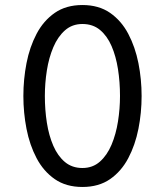

<svg xmlns="http://www.w3.org/2000/svg" viewBox="-20 -732 656 764"><path d="M308 12Q243 12 198 -19.2Q153 -50.5 125.5 -102.8Q98 -155 85.5 -219.2Q73 -283.5 73 -350Q73 -416.5 85.5 -480.8Q98 -545 125.5 -597.2Q153 -649.5 198 -680.8Q243 -712 308 -712Q373 -712 418 -680.8Q463 -649.5 490.5 -597.2Q518 -545 530.8 -480.8Q543.5 -416.5 543.5 -350Q543.5 -283.5 530.8 -219.2Q518 -155 490.5 -102.8Q463 -50.5 418 -19.2Q373 12 308 12ZM308 -63.5Q349 -63.5 377.5 -88.8Q406 -114 423.8 -156Q441.5 -198 449.5 -248.8Q457.5 -299.5 457.5 -350Q457.5 -405.5 449.5 -456.8Q441.5 -508 424 -548.5Q406.5 -589 378 -612.8Q349.5 -636.5 308 -636.5Q267 -636.5 238.5 -611.2Q210 -586 192.2 -544.2Q174.5 -502.5 166.5 -451.8Q158.5 -401 158.5 -350Q158.5 -295 166.5 -243.8Q174.5 -192.5 192.2 -151.8Q210 -111 238.5 -87.2Q267 -63.5 308 -63.5Z"/></svg>

Font: Overpass Mono Light
Style: Regular
Weight: 400
Monospace: yes
Version: Version 4.000